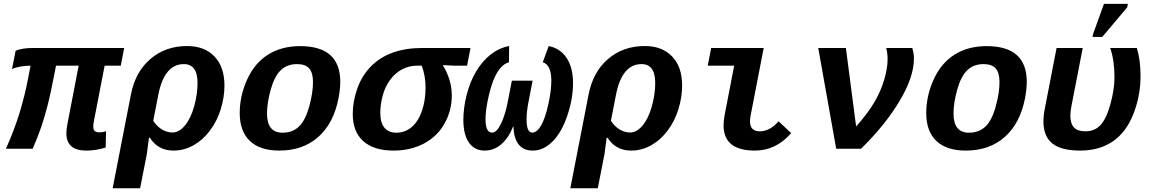

<svg xmlns="http://www.w3.org/2000/svg" viewBox="-20 -780 6041 1007"><path d="M528.8 -435.5 473.1 -147.9Q469.2 -128.4 469.2 -116.7Q469.2 -99.6 477.1 -92.8Q484.9 -85.9 502 -85.9Q517.6 -85.9 536.1 -91.3L534.2 -6.3Q483.9 9.8 432.1 9.8Q328.1 9.8 328.1 -81.5Q328.1 -100.6 333.5 -129.4L392.6 -435.5H273.9Q246.6 -293.5 230.5 -230.5Q214.4 -167.5 196.3 -114.3Q178.2 -61 151.4 0H11.2Q54.7 -97.2 82.5 -188Q110.4 -278.8 127.9 -371.1L140.1 -435.5Q112.3 -435.5 85.7 -430.7Q59.1 -425.8 43 -417.5L62 -514.2Q96.2 -528.3 153.3 -528.3H631.3L613.3 -435.5Z M890.6 9.8Q808.6 9.8 766.6 -57.1H761.2L750 28.8L714.8 207.5H570.8L666.5 -283.7Q689.5 -402.8 768.8 -470.7Q848.1 -538.6 961.4 -538.6Q1052.2 -538.6 1104.7 -483.9Q1157.2 -429.2 1157.2 -331.5Q1157.2 -270.5 1137.9 -207.8Q1118.7 -145 1081.3 -95.2Q1043.9 -45.4 994.4 -17.8Q944.8 9.8 890.6 9.8ZM1016.1 -344.2Q1016.1 -443.8 944.3 -443.8Q840.8 -443.8 809.6 -279.3L783.7 -146.5Q802.2 -117.7 828.9 -101.3Q855.5 -85 884.8 -85Q918.9 -85 949.7 -121.6Q980.5 -158.2 998.3 -222.2Q1016.1 -286.1 1016.1 -344.2Z M1444.8 9.8Q1343.3 9.8 1290.3 -41Q1237.3 -91.8 1237.3 -187Q1237.3 -276.9 1276.1 -362.8Q1314.9 -448.7 1385.7 -493.4Q1456.5 -538.1 1554.2 -538.1Q1764.6 -538.1 1764.6 -351.1Q1764.6 -314 1755.4 -264.6Q1730 -133.3 1649.4 -61.8Q1568.8 9.8 1444.8 9.8ZM1621.6 -349.1Q1621.6 -398.4 1601.6 -421.1Q1581.5 -443.8 1538.1 -443.8Q1485.8 -443.8 1452.6 -411.9Q1419.4 -379.9 1399.9 -310.1Q1380.4 -240.2 1380.4 -184.6Q1380.4 -84 1461.4 -84Q1514.6 -84 1548.3 -116.7Q1582 -149.4 1601.8 -221.4Q1621.6 -293.5 1621.6 -349.1Z M2043.9 9.8Q1940.9 9.8 1885.5 -39.6Q1830.1 -88.9 1830.1 -182.1Q1830.1 -248 1854 -315.7Q1877.9 -383.3 1925.3 -431.6Q1972.7 -480 2040.5 -504.2Q2108.4 -528.3 2192.9 -528.3H2447.8L2429.7 -435.5H2363.8L2304.2 -438.5L2303.7 -436.5Q2349.6 -359.4 2349.6 -279.3Q2349.6 -200.7 2311.8 -132.6Q2273.9 -64.5 2203.6 -27.3Q2133.3 9.8 2043.9 9.8ZM2211.9 -319.3Q2211.9 -383.3 2191.9 -435.5H2165.5Q2125.5 -435.5 2088.9 -416.3Q2052.2 -397 2025.9 -360.8Q1999.5 -324.7 1987.1 -278.3Q1974.6 -231.9 1974.6 -189Q1974.6 -136.2 1996.3 -110.1Q2018.1 -84 2058.6 -84Q2104.5 -84 2139.4 -113.8Q2174.3 -143.6 2193.1 -198.7Q2211.9 -253.9 2211.9 -319.3Z M2773.9 9.8Q2724.6 9.8 2699.5 -23.4Q2674.3 -56.6 2673.3 -115.7H2670.9Q2647.5 -56.6 2609.1 -23.4Q2570.8 9.8 2521.5 9.8Q2469.2 9.8 2439.7 -31.7Q2410.2 -73.2 2410.2 -151.9Q2410.2 -213.9 2427.7 -283Q2445.3 -352.1 2477.5 -406Q2509.8 -460 2554 -494.4Q2598.1 -528.8 2650.4 -538.6L2649.4 -453.6Q2615.2 -443.8 2589.1 -402.1Q2563 -360.4 2544.7 -283.2Q2526.4 -206.1 2526.4 -154.8Q2526.4 -84.5 2561 -84.5Q2585.4 -84.5 2607.9 -131.6Q2630.4 -178.7 2643.6 -248.5L2664.6 -356.9H2773.4L2752.4 -248.5Q2741.7 -195.8 2741.7 -153.3Q2741.7 -84.5 2771.5 -84.5Q2796.4 -84.5 2818.1 -122.3Q2839.8 -160.2 2855.7 -232.2Q2871.6 -304.2 2871.6 -356.4Q2871.6 -439.9 2826.7 -453.6L2857.9 -538.6Q2919.4 -525.9 2952.4 -475.3Q2985.4 -424.8 2985.4 -343.3Q2985.4 -263.7 2956.3 -176Q2927.2 -88.4 2879.4 -39.3Q2831.5 9.8 2773.9 9.8Z M3291 9.8Q3209 9.8 3167 -57.1H3161.6L3150.4 28.8L3115.2 207.5H2971.2L3066.9 -283.7Q3089.8 -402.8 3169.2 -470.7Q3248.5 -538.6 3361.8 -538.6Q3452.6 -538.6 3505.1 -483.9Q3557.6 -429.2 3557.6 -331.5Q3557.6 -270.5 3538.3 -207.8Q3519 -145 3481.7 -95.2Q3444.3 -45.4 3394.8 -17.8Q3345.2 9.8 3291 9.8ZM3416.5 -344.2Q3416.5 -443.8 3344.7 -443.8Q3241.2 -443.8 3210 -279.3L3184.1 -146.5Q3202.6 -117.7 3229.2 -101.3Q3255.9 -85 3285.2 -85Q3319.3 -85 3350.1 -121.6Q3380.9 -158.2 3398.7 -222.2Q3416.5 -286.1 3416.5 -344.2Z M3939 9.8Q3774.9 9.8 3774.9 -123Q3774.9 -147.5 3781.2 -180.2L3830.6 -435.5H3691.9L3710 -528.3H3985.4L3917 -174.8Q3913.6 -159.2 3913.6 -144Q3913.6 -91.3 3964.4 -91.3Q4018.1 -91.3 4063.5 -144L4129.4 -82Q4050.3 9.8 3939 9.8Z M4496.1 0H4365.7L4271.5 -528.3H4416.5L4470.2 -116.7Q4528.3 -181.6 4563.5 -240Q4598.6 -298.3 4616.9 -360.1Q4635.3 -421.9 4635.3 -469.2Q4635.3 -501 4627.9 -528.3H4764.6Q4773.4 -501 4773.4 -472.7Q4773.4 -376 4698 -250Q4622.6 -124 4496.1 0Z M5045.4 9.8Q4943.8 9.8 4890.9 -41Q4837.9 -91.8 4837.9 -187Q4837.9 -276.9 4876.7 -362.8Q4915.5 -448.7 4986.3 -493.4Q5057.1 -538.1 5154.8 -538.1Q5365.2 -538.1 5365.2 -351.1Q5365.2 -314 5356 -264.6Q5330.6 -133.3 5250 -61.8Q5169.4 9.8 5045.4 9.8ZM5222.2 -349.1Q5222.2 -398.4 5202.1 -421.1Q5182.1 -443.8 5138.7 -443.8Q5086.4 -443.8 5053.2 -411.9Q5020 -379.9 5000.5 -310.1Q4981 -240.2 4981 -184.6Q4981 -84 5062 -84Q5115.2 -84 5148.9 -116.7Q5182.6 -149.4 5202.4 -221.4Q5222.2 -293.5 5222.2 -349.1Z M5645 9.8Q5546.9 9.8 5499.8 -27.3Q5452.6 -64.5 5452.6 -143.1Q5452.6 -174.3 5460 -211.4L5521.5 -528.3H5658.7L5599.6 -224.6Q5593.8 -195.3 5593.8 -172.9Q5593.8 -132.3 5612.5 -111.8Q5631.3 -91.3 5672.9 -91.3Q5722.2 -91.3 5752.9 -125.2Q5783.7 -159.2 5804.4 -235.8Q5825.2 -312.5 5825.2 -375.5Q5825.2 -463.4 5802.7 -528.3H5942.4Q5961.9 -464.8 5961.9 -381.8Q5961.9 -276.9 5924.1 -181.4Q5886.2 -85.9 5815.9 -38.1Q5745.6 9.8 5645 9.8ZM5710 -586.4 5713.4 -602.5 5770 -759.8H5895.5L5892.1 -741.7L5761.2 -586.4Z"/></svg>

Font: Cousine
Style: Bold Italic
Weight: 700
Italic angle: -12°
Monospace: yes
Designer: Steve Matteson
Foundry: Ascender Corporation
Version: Version 1.20